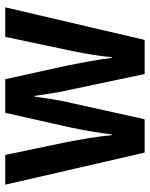

<svg xmlns="http://www.w3.org/2000/svg" viewBox="62 -646 583 748"><g transform="rotate(-90 354.0 -271.5)"><path d="M379 -290Q371 -324 365 -362Q359 -400 355 -428H352Q348 -398 342 -360Q336 -322 328 -289L264 0H134L9 -543H125L175 -303Q183 -262 190.5 -215.5Q198 -169 202 -128H205Q209 -163 216.5 -207.5Q224 -252 233 -294L289 -543H420L475 -293Q482 -257 490 -213Q498 -169 503 -128H506Q508 -158 514.5 -198.5Q521 -239 529 -279L585 -543H700L573 0H440Z"/></g></svg>

Font: Noto Sans Georgian Condensed SemiBold
Style: Regular
Weight: 600
Width: 3
Designer: Monotype Design Team, Akaki Razmadze
Foundry: Google LLC
Version: Version 2.005; ttfautohint (v1.8.4.7-5d5b)